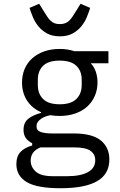

<svg xmlns="http://www.w3.org/2000/svg" viewBox="-20 -788 640 1020"><path d="M301 212Q176 212 121.5 179Q67 146 67 84Q67 42 89 19Q111 -4 151 -15V-27Q129 -38 117 -55Q105 -72 105 -98Q105 -138 131.5 -158Q158 -178 198 -188V-192Q150 -213 123.5 -254Q97 -295 97 -350Q97 -389 111 -422Q125 -455 151.5 -478.5Q178 -502 215 -515Q252 -528 297 -528Q340 -528 375 -516H556V-452H462Q481 -432 489.5 -405.5Q498 -379 498 -350Q498 -311 483.5 -278Q469 -245 443 -221.5Q417 -198 379.5 -185Q342 -172 297 -172Q284 -172 272 -173Q260 -174 248 -176Q236 -174 223 -169.5Q210 -165 199 -157.5Q188 -150 181 -140Q174 -130 174 -117Q174 -94 197 -86.5Q220 -79 257 -79H371Q471 -79 516 -41.5Q561 -4 561 59Q561 137 496 174.5Q431 212 301 212ZM297 -234Q357 -234 385.5 -262Q414 -290 414 -336V-365Q414 -411 385.5 -438.5Q357 -466 297 -466Q237 -466 209 -438.5Q181 -411 181 -365V-336Q181 -290 209 -262Q237 -234 297 -234ZM486 63Q486 32 461 13.5Q436 -5 374 -5H195Q143 16 143 65Q143 99 170 123.5Q197 148 260 148H338Q408 148 447 126.5Q486 105 486 63ZM298 -595Q258 -595 230.5 -610Q203 -625 184.5 -647.5Q166 -670 155 -696.5Q144 -723 137 -746L188 -768L209 -734Q221 -715 230 -701Q239 -687 248.5 -678Q258 -669 269.5 -664.5Q281 -660 298 -660Q314 -660 326 -664.5Q338 -669 347.5 -678Q357 -687 366 -701Q375 -715 387 -734L408 -768L459 -746Q452 -723 441 -696.5Q430 -670 411.5 -647.5Q393 -625 365.5 -610Q338 -595 298 -595Z"/></svg>

Font: IBM Plex Mono
Style: Regular
Weight: 400
Monospace: yes
Designer: Mike Abbink, Paul van der Laan, Pieter van Rosmalen
Foundry: Bold Monday
Version: Version 2.3